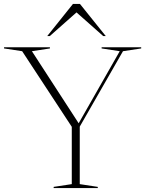

<svg xmlns="http://www.w3.org/2000/svg" viewBox="-28 -955 740 975"><path d="M84.5 -695 -7.5 -709V-715H225.5V-709L134 -695L371.5 -329L580 -695L488 -709V-715H689V-709L596.5 -695L377 -312V-20L468.5 -6V0H244.5V-6L336.5 -20V-311ZM496 -772 360.5 -892 225 -772H212L342.5 -935H378L509 -772Z"/></svg>

Font: Newsreader Display ExtraLight
Style: Regular
Weight: 275
Designer: Hugues Gentile
Foundry: Production Type
Version: Version 1.001